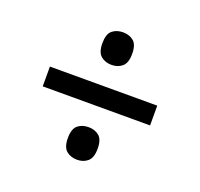

<svg xmlns="http://www.w3.org/2000/svg" viewBox="-96 -718 751 721"><g transform="rotate(20 279.5 -357.5)"><path d="M65 -318V-397H494V-318ZM280 -103Q254 -103 237 -117.5Q220 -132 220 -168Q220 -205 237 -219Q254 -233 280 -233Q305 -233 322 -219Q339 -205 339 -168Q339 -132 322 -117.5Q305 -103 280 -103ZM280 -482Q254 -482 237 -496.5Q220 -511 220 -547Q220 -584 237 -598Q254 -612 280 -612Q305 -612 322 -598Q339 -584 339 -547Q339 -511 322 -496.5Q305 -482 280 -482Z"/></g></svg>

Font: Noto Serif Kannada Black
Style: Regular
Weight: 900
Version: Version 2.003